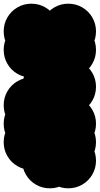

<svg xmlns="http://www.w3.org/2000/svg" viewBox="-70 -920 540 1040"><path d="M150 -50Q150 -91 170 -125.5Q190 -160 224.5 -180Q259 -200 300 -200Q341 -200 375.5 -180Q410 -160 430 -125.5Q450 -91 450 -50Q450 -9 430 25.5Q410 60 375.5 80Q341 100 300 100Q259 100 224.5 80Q190 60 170 25.5Q150 -9 150 -50ZM150 -250Q150 -291 170 -325.5Q190 -360 224.5 -380Q259 -400 300 -400Q341 -400 375.5 -380Q410 -360 430 -325.5Q450 -291 450 -250Q450 -209 430 -174.5Q410 -140 375.5 -120Q341 -100 300 -100Q259 -100 224.5 -120Q190 -140 170 -174.5Q150 -209 150 -250ZM150 -150Q150 -191 170 -225.5Q190 -260 224.5 -280Q259 -300 300 -300Q341 -300 375.5 -280Q410 -260 430 -225.5Q450 -191 450 -150Q450 -109 430 -74.5Q410 -40 375.5 -20Q341 0 300 0Q259 0 224.5 -20Q190 -40 170 -74.5Q150 -109 150 -150ZM150 -450Q150 -491 170 -525.5Q190 -560 224.5 -580Q259 -600 300 -600Q341 -600 375.5 -580Q410 -560 430 -525.5Q450 -491 450 -450Q450 -409 430 -374.5Q410 -340 375.5 -320Q341 -300 300 -300Q259 -300 224.5 -320Q190 -340 170 -374.5Q150 -409 150 -450ZM50 -450Q50 -491 70 -525.5Q90 -560 124.5 -580Q159 -600 200 -600Q241 -600 275.5 -580Q310 -560 330 -525.5Q350 -491 350 -450Q350 -409 330 -374.5Q310 -340 275.5 -320Q241 -300 200 -300Q159 -300 124.5 -320Q90 -340 70 -374.5Q50 -409 50 -450ZM-50 -350Q-50 -391 -30 -425.5Q-10 -460 24.5 -480Q59 -500 100 -500Q141 -500 175.5 -480Q210 -460 230 -425.5Q250 -391 250 -350Q250 -309 230 -274.5Q210 -240 175.5 -220Q141 -200 100 -200Q59 -200 24.5 -220Q-10 -240 -30 -274.5Q-50 -309 -50 -350ZM-50 -250Q-50 -291 -30 -325.5Q-10 -360 24.5 -380Q59 -400 100 -400Q141 -400 175.5 -380Q210 -360 230 -325.5Q250 -291 250 -250Q250 -209 230 -174.5Q210 -140 175.5 -120Q141 -100 100 -100Q59 -100 24.5 -120Q-10 -140 -30 -174.5Q-50 -209 -50 -250ZM-50 -150Q-50 -191 -30 -225.5Q-10 -260 24.5 -280Q59 -300 100 -300Q141 -300 175.5 -280Q210 -260 230 -225.5Q250 -191 250 -150Q250 -109 230 -74.5Q210 -40 175.5 -20Q141 0 100 0Q59 0 24.5 -20Q-10 -40 -30 -74.5Q-50 -109 -50 -150ZM50 -50Q50 -91 70 -125.5Q90 -160 124.5 -180Q159 -200 200 -200Q241 -200 275.5 -180Q310 -160 330 -125.5Q350 -91 350 -50Q350 -9 330 25.5Q310 60 275.5 80Q241 100 200 100Q159 100 124.5 80Q90 60 70 25.5Q50 -9 50 -50ZM-50 -750Q-50 -791 -30 -825.5Q-10 -860 24.5 -880Q59 -900 100 -900Q141 -900 175.5 -880Q210 -860 230 -825.5Q250 -791 250 -750Q250 -709 230 -674.5Q210 -640 175.5 -620Q141 -600 100 -600Q59 -600 24.5 -620Q-10 -640 -30 -674.5Q-50 -709 -50 -750ZM150 -750Q150 -791 170 -825.5Q190 -860 224.5 -880Q259 -900 300 -900Q341 -900 375.5 -880Q410 -860 430 -825.5Q450 -791 450 -750Q450 -709 430 -674.5Q410 -640 375.5 -620Q341 -600 300 -600Q259 -600 224.5 -620Q190 -640 170 -674.5Q150 -709 150 -750ZM50 -650Q50 -691 70 -725.5Q90 -760 124.5 -780Q159 -800 200 -800Q241 -800 275.5 -780Q310 -760 330 -725.5Q350 -691 350 -650Q350 -609 330 -574.5Q310 -540 275.5 -520Q241 -500 200 -500Q159 -500 124.5 -520Q90 -540 70 -574.5Q50 -609 50 -650ZM-50 -650Q-50 -691 -30 -725.5Q-10 -760 24.5 -780Q59 -800 100 -800Q141 -800 175.5 -780Q210 -760 230 -725.5Q250 -691 250 -650Q250 -609 230 -574.5Q210 -540 175.5 -520Q141 -500 100 -500Q59 -500 24.5 -520Q-10 -540 -30 -574.5Q-50 -609 -50 -650ZM150 -650Q150 -691 170 -725.5Q190 -760 224.5 -780Q259 -800 300 -800Q341 -800 375.5 -780Q410 -760 430 -725.5Q450 -691 450 -650Q450 -609 430 -574.5Q410 -540 375.5 -520Q341 -500 300 -500Q259 -500 224.5 -520Q190 -540 170 -574.5Q150 -609 150 -650Z"/></svg>

Font: TINY 5x3
Style: Regular
Weight: 400
Designer: Jack Halten Fahnestock
Foundry: Velvetyne Type Foundry
Version: Version 1.002